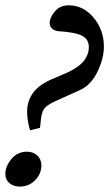

<svg xmlns="http://www.w3.org/2000/svg" viewBox="-24 -685 411 723"><path d="M88.9 -194.3Q78.1 -234.4 78.1 -263.7Q78.1 -301.8 98.1 -332Q118.2 -362.3 165.5 -384.3L226.1 -410.2Q252.9 -422.4 270.8 -435.8Q288.6 -449.2 296.6 -462.4Q304.7 -475.6 307.6 -485.8Q310.5 -496.1 310.5 -507.8Q310.5 -537.1 285.2 -550.3Q259.8 -563.5 197.8 -567.4Q182.1 -568.4 172.6 -576.9Q163.1 -585.4 163.1 -599.1Q163.1 -618.7 182.4 -641.8Q201.7 -665 234.9 -665Q289.6 -665 328.4 -618.7Q367.2 -572.3 367.2 -509.3Q367.2 -464.8 343 -414.8Q318.8 -364.7 277.8 -346.2L183.6 -303.7Q151.4 -288.6 141.8 -274.9Q132.3 -261.2 129.4 -229.5Q128.9 -224.6 128.2 -216.3Q127.4 -208 126.5 -203.6ZM50.8 17.6Q26.9 17.6 11.5 4.6Q-3.9 -8.3 -3.9 -29.8Q-3.9 -58.6 19 -86.2Q42 -113.8 77.6 -113.8Q100.6 -113.8 116.2 -99.6Q131.8 -85.4 131.8 -63Q131.8 -29.8 107.9 -6.1Q84 17.6 50.8 17.6Z"/></svg>

Font: Elstob 8pt Medium
Style: Italic
Weight: 500
Italic angle: -20°
Designer: Peter S. Baker
Version: Version 1.015